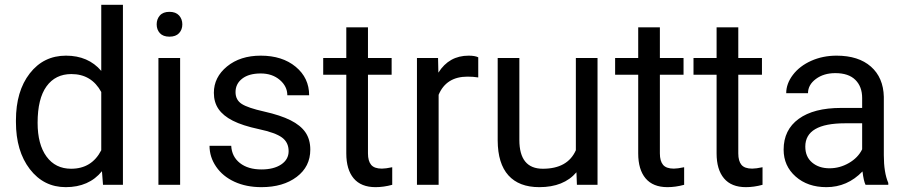

<svg xmlns="http://www.w3.org/2000/svg" viewBox="-20 -770 3776 800"><path d="M46.4 -268.6Q46.4 -390.1 104 -464.1Q161.6 -538.1 254.9 -538.1Q347.7 -538.1 401.9 -474.6V-750H492.2V0H409.2L404.8 -56.6Q350.6 9.8 253.9 9.8Q162.1 9.8 104.2 -65.4Q46.4 -140.6 46.4 -261.7ZM136.7 -258.3Q136.7 -168.5 173.8 -117.7Q210.9 -66.9 276.4 -66.9Q362.3 -66.9 401.9 -144V-386.7Q361.3 -461.4 277.3 -461.4Q210.9 -461.4 173.8 -410.2Q136.7 -358.9 136.7 -258.3Z M730.5 0H640.1V-528.3H730.5ZM632.8 -668.5Q632.8 -690.4 646.2 -705.6Q659.7 -720.7 686 -720.7Q712.4 -720.7 726.1 -705.6Q739.7 -690.4 739.7 -668.5Q739.7 -646.5 726.1 -631.8Q712.4 -617.2 686 -617.2Q659.7 -617.2 646.2 -631.8Q632.8 -646.5 632.8 -668.5Z M1182.6 -140.1Q1182.6 -176.8 1155 -197Q1127.4 -217.3 1058.8 -231.9Q990.2 -246.6 950 -267.1Q909.7 -287.6 890.4 -315.9Q871.1 -344.2 871.1 -383.3Q871.1 -448.2 926 -493.2Q981 -538.1 1066.4 -538.1Q1156.2 -538.1 1212.2 -491.7Q1268.1 -445.3 1268.1 -373H1177.2Q1177.2 -410.2 1145.8 -437Q1114.3 -463.9 1066.4 -463.9Q1017.1 -463.9 989.3 -442.4Q961.4 -420.9 961.4 -386.2Q961.4 -353.5 987.3 -336.9Q1013.2 -320.3 1080.8 -305.2Q1148.4 -290 1190.4 -269Q1232.4 -248 1252.7 -218.5Q1272.9 -189 1272.9 -146.5Q1272.9 -75.7 1216.3 -33Q1159.7 9.8 1069.3 9.8Q1005.9 9.8 957 -12.7Q908.2 -35.2 880.6 -75.4Q853 -115.7 853 -162.6H943.4Q945.8 -117.2 979.7 -90.6Q1013.7 -64 1069.3 -64Q1120.6 -64 1151.6 -84.7Q1182.6 -105.5 1182.6 -140.1Z M1513.2 -656.2V-528.3H1611.8V-458.5H1513.2V-130.9Q1513.2 -99.1 1526.4 -83.3Q1539.6 -67.4 1571.3 -67.4Q1586.9 -67.4 1614.3 -73.2V0Q1578.6 9.8 1544.9 9.8Q1484.4 9.8 1453.6 -26.9Q1422.9 -63.5 1422.9 -130.9V-458.5H1326.7V-528.3H1422.9V-656.2Z M1972.7 -447.3Q1952.1 -450.7 1928.2 -450.7Q1839.4 -450.7 1807.6 -375V0H1717.3V-528.3H1805.2L1806.6 -467.3Q1851.1 -538.1 1932.6 -538.1Q1959 -538.1 1972.7 -531.2Z M2381.8 -52.2Q2329.1 9.8 2227.1 9.8Q2142.6 9.8 2098.4 -39.3Q2054.2 -88.4 2053.7 -184.6V-528.3H2144V-187Q2144 -66.9 2241.7 -66.9Q2345.2 -66.9 2379.4 -144V-528.3H2469.7V0H2383.8Z M2729.5 -656.2V-528.3H2828.1V-458.5H2729.5V-130.9Q2729.5 -99.1 2742.7 -83.3Q2755.9 -67.4 2787.6 -67.4Q2803.2 -67.4 2830.6 -73.2V0Q2794.9 9.8 2761.2 9.8Q2700.7 9.8 2669.9 -26.9Q2639.2 -63.5 2639.2 -130.9V-458.5H2543V-528.3H2639.2V-656.2Z M3056.2 -656.2V-528.3H3154.8V-458.5H3056.2V-130.9Q3056.2 -99.1 3069.3 -83.3Q3082.5 -67.4 3114.3 -67.4Q3129.9 -67.4 3157.2 -73.2V0Q3121.6 9.8 3087.9 9.8Q3027.3 9.8 2996.6 -26.9Q2965.8 -63.5 2965.8 -130.9V-458.5H2869.6V-528.3H2965.8V-656.2Z M3586.4 0Q3578.6 -15.6 3573.7 -55.7Q3510.7 9.8 3423.3 9.8Q3345.2 9.8 3295.2 -34.4Q3245.1 -78.6 3245.1 -146.5Q3245.1 -229 3307.9 -274.7Q3370.6 -320.3 3484.4 -320.3H3572.3V-361.8Q3572.3 -409.2 3543.9 -437.3Q3515.6 -465.3 3460.4 -465.3Q3412.1 -465.3 3379.4 -440.9Q3346.7 -416.5 3346.7 -381.8H3255.9Q3255.9 -421.4 3283.9 -458.3Q3312 -495.1 3360.1 -516.6Q3408.2 -538.1 3465.8 -538.1Q3557.1 -538.1 3608.9 -492.4Q3660.6 -446.8 3662.6 -366.7V-123.5Q3662.6 -50.8 3681.2 -7.8V0ZM3436.5 -68.8Q3479 -68.8 3517.1 -90.8Q3555.2 -112.8 3572.3 -147.9V-256.3H3501.5Q3335.4 -256.3 3335.4 -159.2Q3335.4 -116.7 3363.8 -92.8Q3392.1 -68.8 3436.5 -68.8Z"/></svg>

Font: APIMedia Roboto
Style: Regular
Weight: 400
Designer: Google
Version: Version 2.137; 2017